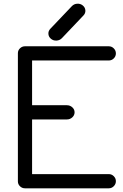

<svg xmlns="http://www.w3.org/2000/svg" viewBox="-20 -1020 667 1040"><path d="M76.9 -731.9Q76.9 -747.3 88.3 -758.3Q99.6 -769.3 115.5 -769.3H569.3Q585 -769.3 596.3 -757.9Q607.7 -746.6 607.7 -730.7Q607.7 -714.8 596.3 -703.6Q585 -692.4 569.3 -692.4H153.8V-450H342.3Q359.4 -450 371.7 -438.7Q384 -427.5 384 -411.6Q384 -395.8 371.7 -384.4Q359.4 -373 342.3 -373H153.8V-76.9H569.3Q585 -76.9 596.3 -65.6Q607.7 -54.2 607.7 -38.6Q607.7 -22.7 596.3 -11.4Q585 0 569.3 0H115.5Q99.6 0 88.3 -11Q76.9 -22 76.9 -37.4ZM369.4 -986.8Q380.9 -998.8 398.1 -999.9Q415.3 -1001 428.2 -990.5Q441.2 -980 442.4 -964.1Q443.6 -948.2 432.1 -936.3L315.2 -813.2Q303.7 -801.3 286.5 -800.2Q269.3 -799.1 256.3 -809.6Q243.4 -820.1 242.2 -835.9Q241 -851.8 252.4 -863.8Z"/></svg>

Font: Tecnico
Style: Grueso
Weight: 700
Version: Version 1.3